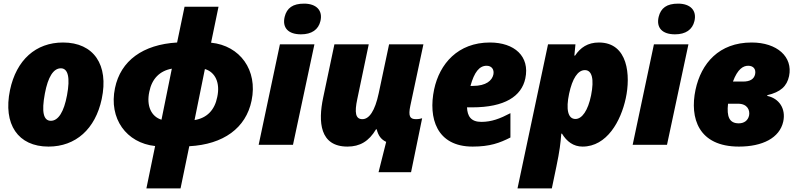

<svg xmlns="http://www.w3.org/2000/svg" viewBox="-20 -797 4389 1057"><path d="M247 10C397 10 505 -87 540 -252C580 -440 496 -563 327 -563C177 -563 70 -467 35 -301C-4 -113 79 10 247 10ZM260 -132C219 -132 208 -181 227 -282C244 -373 274 -421 315 -421C355 -421 367 -369 349 -273C332 -181 301 -132 260 -132Z M786 240H974L1022 8C1210 -2 1334 -92 1365 -243C1400 -411 1301 -546 1142 -562L1183 -760H996L955 -563C767 -552 644 -463 613 -312C578 -144 676 -10 834 7ZM802 -292C816 -363 859 -407 926 -419L869 -138C813 -155 785 -214 802 -292ZM1176 -263C1162 -191 1119 -147 1051 -136L1108 -417C1165 -400 1193 -341 1176 -263Z M1637 -608C1696 -608 1733 -634 1744 -681C1758 -739 1722 -777 1654 -777C1592 -777 1559 -753 1547 -704C1533 -644 1567 -608 1637 -608ZM1404 0H1593L1711 -553H1521Z M2064 151H2243L2304 -146C2297 -144 2286 -141 2270 -141C2236 -141 2227 -158 2239 -215L2311 -553H2122L2065 -284C2044 -185 2012 -141 1975 -141C1937 -141 1931 -177 1947 -252L2010 -553H1821L1759 -259C1731 -126 1740 10 1893 10C1961 10 2011 -19 2050 -85H2054C2062 -51 2078 -29 2106 -16Z M2582 10C2677 10 2731 -10 2790 -40V-174C2733 -144 2686 -126 2630 -126C2572 -126 2553 -158 2551 -206H2579C2759 -206 2851 -267 2872 -365C2898 -487 2812 -563 2677 -563C2501 -563 2400 -446 2370 -305C2337 -148 2383 10 2582 10ZM2659 -435C2687 -435 2702 -414 2696 -386C2689 -355 2658 -324 2583 -324H2570C2591 -400 2619 -435 2659 -435Z M2829 240H3018L3043 120C3061 34 3066 -9 3070 -61H3074C3100 -18 3137 10 3187 10C3321 10 3398 -130 3425 -256C3452 -380 3439 -563 3277 -563C3216 -563 3175 -535 3146 -491H3142L3148 -553H2997ZM3148 -142C3106 -142 3095 -196 3113 -281C3131 -365 3161 -411 3200 -411C3239 -411 3252 -362 3234 -272C3217 -188 3184 -142 3148 -142Z M3696 -608C3755 -608 3792 -634 3803 -681C3817 -739 3781 -777 3713 -777C3651 -777 3618 -753 3606 -704C3592 -644 3626 -608 3696 -608ZM3463 0H3652L3770 -553H3580Z M4048 10C4177 10 4272 -37 4292 -128C4307 -198 4270 -255 4204 -269V-273C4277 -290 4312 -322 4324 -378C4346 -484 4258 -563 4118 -563C3938 -563 3840 -448 3809 -303C3776 -147 3825 10 4048 10ZM4099 -435C4127 -435 4143 -417 4137 -388C4131 -361 4108 -348 4071 -348H4015C4041 -418 4072 -435 4099 -435ZM4047 -118C3995 -118 3980 -155 3988 -226H4043C4096 -226 4109 -189 4104 -162C4098 -133 4076 -118 4047 -118Z"/></svg>

Font: Noto Sans Black
Style: Italic
Weight: 900
Italic angle: -12°
Designer: Monotype Design Team
Foundry: Monotype Imaging Inc.
Version: Version 2.013